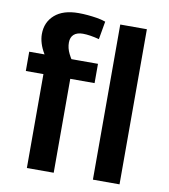

<svg xmlns="http://www.w3.org/2000/svg" viewBox="-84 -831 793 902"><g transform="rotate(10 312.0 -379.5)"><path d="M105 -448H21V-540H155L131 -491Q108 -517 93.5 -541Q79 -565 72 -588Q65 -611 65 -632Q65 -689 105 -724Q145 -759 218 -759Q240 -759 262 -757Q284 -755 306 -751.5Q328 -748 348 -741L333 -655Q310 -661 290.5 -664Q271 -667 255 -667Q227 -667 212 -653.5Q197 -640 197 -615Q197 -588 210 -562Q223 -536 249 -499L170 -540H349V-448H233V0H105ZM547 -740V0H420V-740Z"/></g></svg>

Font: Pathway Extreme 12pt SemiBold
Style: Regular
Weight: 600
Version: Version 1.001;gftools[0.9.26]